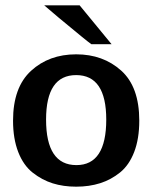

<svg xmlns="http://www.w3.org/2000/svg" viewBox="-20 -691 582 721"><path d="M29 -238Q29 -363 96.5 -425Q164 -487 266 -487Q367 -487 435 -426Q503 -365 503 -238Q503 -170 484 -120.5Q465 -71 431 -43.5Q397 -16 356 -3Q315 10 266 10Q218 10 178 -2.5Q138 -15 103 -42.5Q68 -70 48.5 -120Q29 -170 29 -238ZM153 -242Q153 -71 267 -71Q379 -71 379 -242Q379 -409 266 -409Q153 -409 153 -242ZM146 -671H279L399 -525H323Q307 -536 200 -625Z"/></svg>

Font: Coval
Style: Bold
Weight: 700
Foundry: Context Ltd
Version: Version 001.000